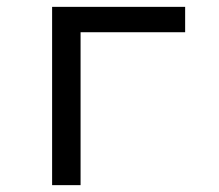

<svg xmlns="http://www.w3.org/2000/svg" viewBox="-20 -540 640 560"><path d="M132 0V-520H520V-446H215V0Z"/></svg>

Font: Zed Mono Extended
Style: Regular
Weight: 400
Width: 7
Monospace: yes
Designer: Belleve Invis
Foundry: Belleve Invis
Version: Version 1.0.0; ttfautohint (v1.8.4)